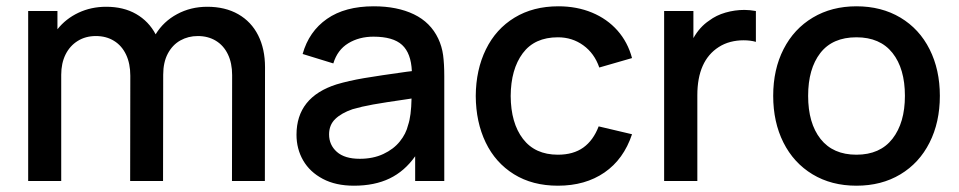

<svg xmlns="http://www.w3.org/2000/svg" viewBox="-20 -575 3046 610"><path d="M822 -361.5 821.5 0H717L717.5 -336.5Q717.5 -374.5 704 -402.5Q690.5 -430.5 665.8 -445.5Q641 -460.5 608.5 -460.5Q578 -460.5 553 -446.5Q528 -432.5 513.2 -404.8Q498.5 -377 498.5 -337.5L498 0H393.5L394 -334.5Q394 -373 380.5 -401.5Q367 -430 342.2 -445.2Q317.5 -460.5 284.5 -460.5Q252 -460.5 227 -445Q202 -429.5 188.2 -401.8Q174.5 -374 174.5 -337.5V0H69.5V-540H162.5V-482Q189 -515.5 229.2 -534.5Q269.5 -553.5 317.5 -553.5Q372.5 -553.5 412.5 -530.5Q452.5 -507.5 474.5 -466Q499.5 -507 542.8 -530.2Q586 -553.5 638.5 -553.5Q695.5 -553.5 737 -529.8Q778.5 -506 800.2 -462.8Q822 -419.5 822 -361.5Z M1391.5 -332.5V0H1299V-78.5Q1265.5 -31 1217.8 -8Q1170 15 1104.5 15Q1046.5 15 1005.5 -6.8Q964.5 -28.5 943.2 -65.2Q922 -102 922 -147Q922 -266.5 1049.5 -307Q1088 -318.5 1136.8 -326.8Q1185.5 -335 1272 -347L1288.5 -349Q1286 -406 1257.5 -432.2Q1229 -458.5 1166.5 -458.5Q1121 -458.5 1086.5 -437.5Q1052 -416.5 1039 -373.5L941.5 -403.5Q961.5 -475 1018.8 -515Q1076 -555 1167.5 -555Q1242 -555 1295 -529.5Q1348 -504 1372.5 -452Q1384 -427.5 1387.8 -399.8Q1391.5 -372 1391.5 -332.5ZM1276.5 -177.5Q1286.5 -206.5 1287.5 -262L1274.5 -260Q1201.5 -249.5 1165.2 -243Q1129 -236.5 1100 -228Q1065 -216 1045.2 -197Q1025.5 -178 1025.5 -148Q1025.5 -114.5 1050.2 -92.5Q1075 -70.5 1123 -70.5Q1165.5 -70.5 1198 -85.8Q1230.5 -101 1250.2 -125.5Q1270 -150 1276.5 -177.5Z M1491.5 -270Q1492 -353.5 1523.8 -418.2Q1555.5 -483 1614.8 -519Q1674 -555 1754 -555Q1812.5 -555 1860.8 -535Q1909 -515 1941.8 -478Q1974.5 -441 1988 -390.5L1884 -360.5Q1868.5 -405.5 1833.2 -431Q1798 -456.5 1752.5 -456.5Q1678.5 -456.5 1640.8 -405.8Q1603 -355 1602.5 -270Q1603 -184 1641.5 -133.8Q1680 -83.5 1752.5 -83.5Q1801.5 -83.5 1833.2 -106.2Q1865 -129 1882 -173.5L1988 -148.5Q1961.5 -69 1900.5 -27Q1839.5 15 1752.5 15Q1671.5 15 1612.8 -21.5Q1554 -58 1523 -122.5Q1492 -187 1491.5 -270Z M2345 -543.5Q2361.5 -543.5 2381.5 -540V-442Q2364.5 -447 2342 -447Q2321 -447 2300.8 -441.8Q2280.5 -436.5 2263.5 -425.5Q2195.5 -382 2195.5 -272.5V0H2090V-540H2183V-454Q2203 -489.5 2233 -509.5Q2255.5 -526.5 2285 -535Q2314.5 -543.5 2345 -543.5Z M2436.5 -270.5Q2436.5 -354.5 2469.5 -419Q2502.5 -483.5 2562.5 -519.2Q2622.5 -555 2701 -555Q2780.5 -555 2840.8 -519Q2901 -483 2933.5 -418.2Q2966 -353.5 2966 -270.5Q2966 -186.5 2933.2 -121.8Q2900.5 -57 2840.5 -21Q2780.5 15 2701 15Q2621.5 15 2561.5 -21.2Q2501.5 -57.5 2469 -122.2Q2436.5 -187 2436.5 -270.5ZM2855 -270.5Q2855 -357 2815.5 -406.8Q2776 -456.5 2701 -456.5Q2625 -456.5 2586.2 -406.5Q2547.5 -356.5 2547.5 -270.5Q2547.5 -183.5 2587 -133.5Q2626.5 -83.5 2701 -83.5Q2776 -83.5 2815.5 -134.2Q2855 -185 2855 -270.5Z"/></svg>

Font: Hauora SemiBold
Style: Regular
Weight: 600
Designer: Wayne Shih
Foundry: WCYS
Version: Version 1.001